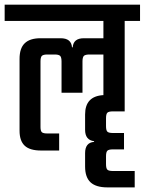

<svg xmlns="http://www.w3.org/2000/svg" viewBox="-40 -646 621 824"><path d="M495.1 -168H444.8Q426.8 -168 420.9 -162.4Q415 -156.7 415 -138.2V-105Q415 -86.4 420.9 -80.8Q426.8 -75.2 444.8 -75.2H492.2V-4.9H444.8Q426.8 -4.9 420.9 0.7Q415 6.3 415 24.9V58.1Q415 76.7 420.9 82.3Q426.8 87.9 444.8 87.9H538.1V158.2H420.9Q372.1 158.2 348.6 136.5Q325.2 114.7 325.2 68.8V11.2Q325.2 -34.2 363.8 -37.1V-40Q325.2 -44.9 325.2 -88.9V-154.8Q325.2 -233.4 403.8 -237.8V-412.1H344.2Q325.7 -412.1 319.8 -406Q314 -399.9 314 -381.8V-248H224.1V-381.8Q224.1 -399.9 218.3 -406Q212.4 -412.1 194.8 -412.1H163.1Q145.5 -412.1 139.6 -406.2Q133.8 -400.4 133.8 -381.8V-101.1Q133.8 -84 139.6 -78.6Q145.5 -73.2 163.1 -73.2H213.9V0H136.2Q87.9 0 65.9 -20.8Q43.9 -41.5 43.9 -85V-393.1Q43.9 -439 66.2 -460.4Q88.4 -481.9 133.8 -481.9H220.2Q266.1 -481.9 269 -442.9H272Q274.9 -481.9 319.8 -481.9H403.8V-556.2H-20V-626H561V-556.2H495.1Z"/></svg>

Font: Teko
Style: Regular
Weight: 400
Designer: Manushi Parikh, Jonny Pinhorn
Foundry: Indian Type Foundry
Version: Version 2.000;PS 1.0;hotconv 1.0.79;makeotf.lib2.5.61930